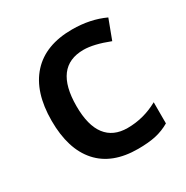

<svg xmlns="http://www.w3.org/2000/svg" viewBox="-134 -664 763 787"><g transform="rotate(-30 247.5 -270.0)"><path d="M299.8 9.8Q177.2 9.8 113.5 -61.8Q49.8 -133.3 49.8 -267.1Q49.8 -403.3 116.5 -476.6Q183.1 -549.8 309.1 -549.8Q394.5 -549.8 462.9 -518.1L428.2 -425.8Q355.5 -454.1 308.1 -454.1Q168 -454.1 168 -268.1Q168 -177.2 202.9 -131.6Q237.8 -85.9 305.2 -85.9Q381.8 -85.9 450.2 -124V-23.9Q419.4 -5.9 384.5 2Q349.6 9.8 299.8 9.8Z"/></g></svg>

Font: f0_51262          
Style: Regular
Weight: 600
Foundry: Ascender Corporation
Version: Version 1.10